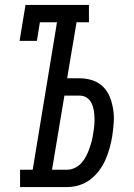

<svg xmlns="http://www.w3.org/2000/svg" viewBox="-20 -755 540 775"><path d="M61 0V-70H112L210 -665H141L129 -590H59L83 -735H339V-665H289L251 -439H302Q329 -439 354 -430.5Q379 -422 396.5 -404.5Q414 -387 423.5 -363Q433 -339 437 -312.5Q441 -286 439 -259Q437 -232 433 -205Q429 -181 422.5 -157.5Q416 -134 406 -111Q396 -88 380.5 -67Q365 -46 344.5 -30.5Q324 -15 300 -7.5Q276 0 252 0ZM190 -70H252Q267 -70 282.5 -77.5Q298 -85 309 -97.5Q320 -110 327.5 -124.5Q335 -139 340.5 -154.5Q346 -170 350 -185Q354 -200 356 -216Q359 -232 360.5 -248Q362 -264 361.5 -279.5Q361 -295 358.5 -310Q356 -325 349.5 -338.5Q343 -352 330.5 -360.5Q318 -369 302 -369H240Z"/></svg>

Font: Iosevka Slab
Style: Italic
Weight: 400
Italic angle: -9°
Monospace: yes
Designer: Belleve Invis
Foundry: Belleve Invis
Version: Version 11.1.0; ttfautohint (v1.8.3)